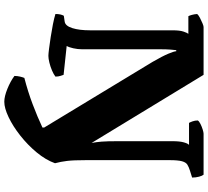

<svg xmlns="http://www.w3.org/2000/svg" viewBox="-56 -688 944 871"><g transform="rotate(90 415.5 -252.0)"><path d="M441 200Q417 200 382.5 186Q348 172 324 154Q324 141 327 128.5Q330 116 333 109Q395 93 452 71.5Q509 50 558 27V19L260 -473Q234 -518 223 -544.5Q212 -571 212 -580H207Q206 -571 204.5 -553.5Q203 -536 203 -505V-152Q203 -133 198.5 -113Q194 -93 188 -83L319 -69Q320 -66 323.5 -55.5Q327 -45 327 -32Q317 -24 299.5 -16.5Q282 -9 263.5 -4.5Q245 0 233 0Q224 0 200.5 -3Q177 -6 147.5 -10.5Q118 -15 90 -20.5Q62 -26 43 -32Q43 -56 51 -70L78 -74Q97 -77 107 -108.5Q117 -140 117 -189V-564Q117 -596 123 -613.5Q129 -631 133 -635H53Q50 -640 47 -651Q44 -662 43 -675Q48 -681 60.5 -687.5Q73 -694 85 -699Q97 -704 102 -704H319L628 -196Q624 -217 622 -241.5Q620 -266 620 -316V-563Q620 -596 625.5 -615Q631 -634 637 -638H537Q534 -643 530 -654Q526 -665 526 -678Q530 -684 542 -690Q554 -696 567 -700Q580 -704 586 -704H772Q777 -698 781 -683.5Q785 -669 785 -652L753 -642Q737 -637 726.5 -630.5Q716 -624 711 -606Q706 -588 706 -550V-170Q706 -114 709.5 -85Q713 -56 720 -30Q705 12 671 53Q637 94 594.5 127.5Q552 161 511 180.5Q470 200 441 200Z"/></g></svg>

Font: Texturina Black
Style: Regular
Weight: 900
Designer: Guillermo Torres Carreño
Foundry: Omnibus-Type
Version: Version 1.002; ttfautohint (v1.8.3)